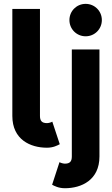

<svg xmlns="http://www.w3.org/2000/svg" viewBox="-20 -770 593 1018"><path d="M348.1 -663.6C348.1 -615.7 386.2 -577.6 434.1 -577.6C481.9 -577.6 520 -615.7 520 -663.6C520 -711.4 481.9 -749.5 434.1 -749.5C386.2 -749.5 348.1 -711.4 348.1 -663.6ZM257.3 -125C251.5 -121.1 237.8 -117.2 229 -117.2C202.1 -117.2 191.9 -129.4 191.9 -155.3V-722.7H45.4V-155.3C45.4 -29.8 141.1 13.2 229 13.2C262.7 13.2 284.7 1 296.9 -5.4ZM295.4 89.8 256.3 209.5C268.1 215.8 290.5 228 324.2 228C411.6 228 507.3 185.1 507.3 59.6V-507.8H360.8V59.6C360.8 85.4 351.1 97.7 324.2 97.7C315.4 97.7 301.8 93.8 295.4 89.8Z"/></svg>

Font: Giphurs ExtraBold
Style: Regular
Weight: 800
Version: Version 1.000